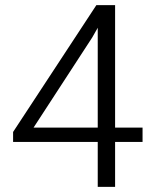

<svg xmlns="http://www.w3.org/2000/svg" viewBox="-20 -731 597 751"><path d="M537.6 -175.8H31.2V-214.8L356.9 -710.9H412.6L340.8 -584.5L111.3 -231.9H537.6ZM430.2 0H362.3V-710.9H430.2Z"/></svg>

Font: Heebo Light
Style: Regular
Weight: 300
Designer: Oded Ezer
Foundry: Ezer Type House
Version: Version 3.100